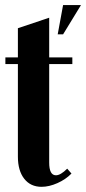

<svg xmlns="http://www.w3.org/2000/svg" viewBox="-20 -719 336 749"><path d="M226.1 -585H205.1L226.1 -699.2H295.9ZM142.1 9.8Q99.1 9.8 74.5 -21.7Q49.8 -53.2 49.8 -107.9V-469.2H1V-495.1H49.8V-608.9L171.9 -649.9V-495.1H262.2V-469.2H171.9V-85Q171.9 -35.2 198.2 -35.2Q216.3 -35.2 242.2 -61L258.8 -42Q236.3 -19 203.9 -4.6Q171.4 9.8 142.1 9.8Z"/></svg>

Font: Moniqa Black Heading
Style: Regular
Weight: 900
Designer: Rajesh Rajput
Foundry: Rajesh Rajput
Version: Version 1.000